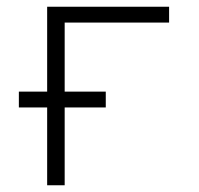

<svg xmlns="http://www.w3.org/2000/svg" viewBox="-20 -550 590 570"><path d="M120 0V-231H36V-278H120V-530H482V-483H172V-278H294V-231H172V0Z"/></svg>

Font: Lode Dark Term
Style: Regular
Weight: 400
Monospace: yes
Designer: Belleve Invis
Foundry: Belleve Invis
Version: Version 29.2.0